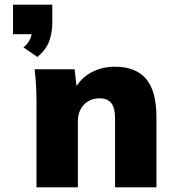

<svg xmlns="http://www.w3.org/2000/svg" viewBox="-20 -806 746 826"><path d="M141 -561 81 -602Q102 -620 110 -639Q118 -658 118 -679L154 -659H36V-786H205V-710Q205 -665 191.5 -628.5Q178 -592 141 -561ZM137 0V-370Q137 -404 135 -439Q133 -474 129 -508H301L311 -420H300Q325 -468 371 -493.5Q417 -519 475 -519Q564 -519 608.5 -466.5Q653 -414 653 -303V0H475V-295Q475 -344 458 -363.5Q441 -383 409 -383Q367 -383 341 -355.5Q315 -328 315 -283V0Z"/></svg>

Font: Mulish ExtraLight Black
Style: Regular
Weight: 900
Version: Version 3.603